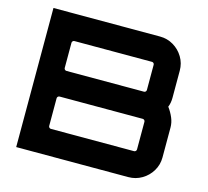

<svg xmlns="http://www.w3.org/2000/svg" viewBox="-103 -840 1039 960"><g transform="rotate(15 416.0 -360.0)"><path d="M59 0V-720H610.8Q648.7 -720 680.3 -701.2Q711.9 -682.5 731 -650.7Q750.1 -618.9 750.1 -580.7V-440.1Q750.1 -426.8 747.9 -414.7Q745.8 -402.6 741.2 -391.9Q758.4 -368.6 768.7 -343.9Q779 -319.2 779 -294.2V-139.3Q779 -101.1 759.9 -69.3Q740.8 -37.5 709 -18.8Q677.2 0 639 0H59ZM203.1 -132.7H633.5Q638.5 -132.7 642 -136.3Q645.6 -139.8 645.6 -144.8V-288Q645.6 -293 642 -296.5Q638.5 -300.1 633.5 -300.1H203.1Q198.2 -300.1 194.6 -296.5Q191 -293 191 -288V-144.8Q191 -139.8 194.6 -136.3Q198.2 -132.7 203.1 -132.7ZM203.1 -432.8H604.6Q609.5 -432.8 613 -436.4Q616.4 -440 616.4 -444.9V-575.2Q616.4 -580.2 613 -583.7Q609.5 -587.3 604.6 -587.3H203.1Q198.2 -587.3 194.6 -583.7Q191 -580.2 191 -575.2V-444.9Q191 -440 194.6 -436.4Q198.2 -432.8 203.1 -432.8Z"/></g></svg>

Font: Orbitron
Style: Regular
Weight: 400
Designer: Matt McInerney
Foundry: The League of Moveable Type
Version: Version 2.001